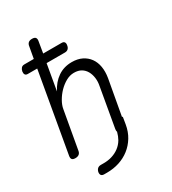

<svg xmlns="http://www.w3.org/2000/svg" viewBox="-217 -856 1034 1151"><g transform="rotate(-30 300.0 -280.0)"><path d="M63 -570Q50 -570 45 -578Q40 -586 42 -600Q45 -614 52.5 -622Q60 -630 74 -630H139L153 -708Q155 -724 164 -732Q173 -740 190 -740Q207 -740 213.5 -732Q220 -724 217 -708L204 -630H331Q345 -630 350.5 -622Q356 -614 353 -600Q351 -586 342.5 -578Q334 -570 320 -570H193L162 -392Q188 -443 229.5 -471.5Q271 -500 326 -500Q366 -500 395.5 -485.5Q425 -471 443.5 -445.5Q462 -420 468 -385Q474 -350 467 -308L423 -64H428L420 -15Q412 32 390 68Q368 104 336 129Q304 154 264 167Q224 180 179 180H159Q145 180 139 172.5Q133 165 135 151Q138 137 146.5 129Q155 121 170 121H190Q221 121 248 112.5Q275 104 297 87.5Q319 71 334 46Q346 25 353 -2Q350 -10 352 -22L399 -291Q405 -320 401.5 -346.5Q398 -373 386.5 -393.5Q375 -414 355 -426Q335 -438 305 -438Q277 -438 250 -423Q223 -408 200.5 -385Q178 -362 162 -334Q146 -306 142 -281L96 -22Q94 -6 84.5 2Q75 10 58 10Q41 10 35 2Q29 -6 32 -22L128 -570Z"/></g></svg>

Font: Maple Mono ExtraLight
Style: Italic
Weight: 275
Italic angle: -10°
Monospace: yes
Designer: subframe7536
Version: Version 7.000